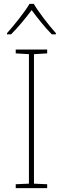

<svg xmlns="http://www.w3.org/2000/svg" viewBox="-20 -1035 323 989"><path d="M154 -1015H132C108 -974 53 -905 16 -864V-858H37C74 -895 115 -945 143 -983C171 -945 210 -895 247 -858H268V-864C231 -905 178 -974 154 -1015ZM223 -66V-86L155 -89V-756L223 -760V-780H61V-760L129 -756V-89L61 -86V-66Z"/></svg>

Font: Noto Sans Malayalam UI Thin
Style: Regular
Weight: 100
Designer: Jelle Bosma - Monotype Design Team
Foundry: Monotype Imaging Inc.
Version: Version 2.104